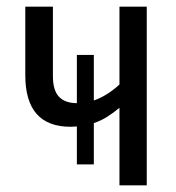

<svg xmlns="http://www.w3.org/2000/svg" viewBox="-20 -557 528 577"><path d="M421 -537V0H339V-233Q321 -218 302 -206Q283 -194 262 -187V-63H211V-177Q208 -177 202.5 -176.5Q197 -176 192 -176Q56 -176 56 -331V-537H139V-329Q139 -285 157.5 -266Q176 -247 211 -247V-392H262V-255Q302 -269 339 -303V-537Z"/></svg>

Font: Avrile Sans Condensed
Style: Regular
Weight: 400
Width: 3
Designer: Monotype Design Team
Foundry: Monotype Imaging Inc.
Version: Version 2.001;September 10, 2019;FontCreator 11.5.0.2425 64-